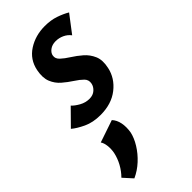

<svg xmlns="http://www.w3.org/2000/svg" viewBox="-246 -479 836 836"><g transform="rotate(-45 171.5 -61.5)"><path d="M127 12Q81 12 47 -4Q13 -20 -7 -37L64 -109Q76 -96 97.5 -84Q119 -72 143 -72Q165 -72 179 -84.5Q193 -97 196 -113Q200 -133 186 -147Q172 -161 149.5 -175.5Q127 -190 105.5 -208.5Q84 -227 73 -254Q62 -281 70 -322Q81 -376 126 -405Q171 -434 229 -434Q266 -434 295 -424Q324 -414 346 -401L285 -321Q273 -337 254.5 -345.5Q236 -354 216 -354Q194 -354 179.5 -343Q165 -332 163 -318Q160 -301 175 -287Q190 -273 213 -258.5Q236 -244 258 -225Q280 -206 292 -178.5Q304 -151 295 -110Q284 -58 239.5 -23Q195 12 127 12ZM36 311 -2 269Q18 249 32 223.5Q46 198 52 170Q56 148 53.5 128Q51 108 43 97L146 62Q161 78 166 103Q171 128 166 158Q160 186 141.5 216Q123 246 96 271Q69 296 36 311Z"/></g></svg>

Font: Ysabeau Infant
Style: Bold Italic
Weight: 700
Italic angle: -12°
Designer: Christian Thalmann (Catharsis Fonts)
Version: Version 2.001;gftools[0.9.30]; featfreeze: ss01,ss02,lnum